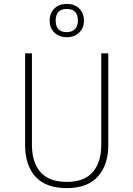

<svg xmlns="http://www.w3.org/2000/svg" viewBox="-20 -956 684 986"><path d="M411 -850Q411 -812 386.5 -788.5Q362 -765 323 -765Q284 -765 259.5 -788.5Q235 -812 235 -850Q235 -889 259.5 -912.5Q284 -936 323 -936Q362 -936 386.5 -912.5Q411 -889 411 -850ZM266 -850Q266 -791 323 -791Q350 -791 365 -806.5Q380 -822 380 -850Q380 -910 323 -910Q266 -910 266 -850ZM536 -682V-209Q536 -109 482.5 -49.5Q429 10 323 10Q215 10 162 -49Q109 -108 109 -209V-682H144V-212Q144 -123 187.5 -72.5Q231 -22 323 -22Q414 -22 457 -73Q500 -124 500 -212V-682Z"/></svg>

Font: Fira Sans UltraLight
Style: Regular
Weight: 200
Designer: Carrois Corporate & Edenspiekermann AG
Foundry: Carrois Corporate GbR & Edenspiekermann AG
Version: Version 4.106;PS 004.106;hotconv 1.0.70;makeotf.lib2.5.58329